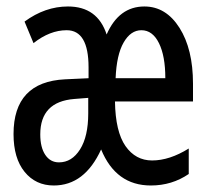

<svg xmlns="http://www.w3.org/2000/svg" viewBox="-20 -566 640 596"><path d="M254.9 -323.2V-356.9Q254.9 -472.2 187 -472.2Q134.8 -472.2 84 -432.1L56.2 -499Q120.1 -545.9 190.9 -545.9Q282.7 -545.9 311 -459Q349.1 -545.9 428.2 -545.9Q495.1 -545.9 537.1 -479.7Q579.1 -413.6 579.1 -306.2V-251H336.9Q338.4 -157.2 369.6 -112.5Q400.9 -67.9 452.1 -67.9Q506.3 -67.9 565.9 -105V-25.9Q513.7 9.8 448.2 9.8Q339.8 9.8 293.9 -102.1Q242.7 9.8 147 9.8Q90.8 9.8 56.4 -32.5Q22 -74.7 22 -149.9Q22 -312 182.1 -319.8ZM338.9 -323.2H493.2Q493.2 -392.1 473.4 -432.1Q453.6 -472.2 418.9 -472.2Q385.7 -472.2 363.8 -434.1Q341.8 -396 338.9 -323.2ZM253.9 -262.2 210.9 -258.8Q105 -250.5 105 -148.9Q105 -108.4 120.6 -85.2Q136.2 -62 163.1 -62Q203.1 -62 228.5 -102.3Q253.9 -142.6 253.9 -213.9Z"/></svg>

Font: Droid Sans Mono
Style: Regular
Weight: 400
Monospace: yes
Version: Version 1.00 build 112